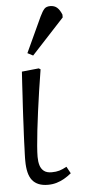

<svg xmlns="http://www.w3.org/2000/svg" viewBox="-56 -822 387 868"><g transform="rotate(-5 137.5 -388.0)"><path d="M126 14Q102 14 84.5 7Q67 0 55.5 -14Q44 -28 38.5 -50.5Q33 -73 33 -103Q33 -108 33 -116Q33 -124 33.5 -134.5Q34 -145 34.5 -158.5Q35 -172 35.5 -188Q36 -204 37 -222.5Q38 -241 39 -261Q40 -281 41 -303Q42 -325 43.5 -349Q45 -373 46.5 -398.5Q48 -424 49.5 -451Q51 -478 53 -506L130 -514L138 -509Q130 -461 123 -413Q116 -365 110 -320.5Q104 -276 99.5 -236Q95 -196 92.5 -165.5Q90 -135 90 -116Q90 -94 95 -77.5Q100 -61 112.5 -51Q125 -41 148 -41Q168 -41 183 -45.5Q198 -50 216 -60L233 -29Q217 -16 200.5 -6.5Q184 3 165.5 8.5Q147 14 126 14ZM110 -574 85 -587 159 -747Q170 -770 179 -780Q188 -790 206 -790Q225 -790 237 -779.5Q249 -769 258 -747V-734Z"/></g></svg>

Font: Literata 18pt Light
Style: Italic
Weight: 300
Italic angle: -2°
Designer: Latin by Veronika Burian and Jose Scaglione. Greek by Irene Vlachou. Cyrillic by Vera Evstafieva
Foundry: TypeTogether
Version: Version 3.103;gftools[0.9.29]